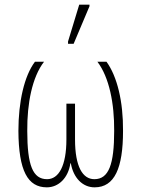

<svg xmlns="http://www.w3.org/2000/svg" viewBox="-20 -794 607 824"><path d="M272 -606H296L364 -767V-774H320L272 -616ZM181 10C232 10 273 -31 282 -93H284C295 -31 334 10 386 10C472 10 508 -73 508 -232C509 -358 483 -466 437 -529H398C449 -462 471 -349 470 -232C470 -89 447 -25 385 -25C335 -25 302 -78 302 -196V-349H265V-196C265 -82 232 -25 182 -25C121 -25 97 -84 97 -232C96 -350 118 -463 169 -529H130C84 -468 59 -357 59 -232C60 -61 99 10 181 10Z"/></svg>

Font: Noto Sans Condensed ExtraLight
Style: Regular
Weight: 200
Width: 3
Designer: Monotype Design Team
Foundry: Monotype Imaging Inc.
Version: Version 2.013